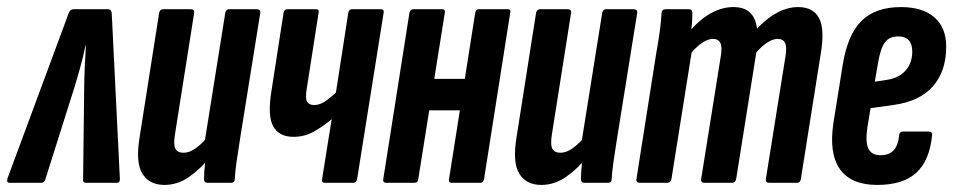

<svg xmlns="http://www.w3.org/2000/svg" viewBox="-45 -517 2697 543"><path d="M-18 0Q-27 0 -24 -12L149 -479Q153 -491 163 -491H260Q270 -491 271 -479L294 -12Q295 0 285 0H198Q189 0 190 -9L193 -262Q193 -291 194.5 -323Q196 -355 198 -389H197Q190 -355 181 -323Q172 -291 163 -262L83 -9Q80 0 72 0Z M420 6Q377 6 357.5 -26Q338 -58 350 -130L405 -480Q407 -491 417 -491H494Q506 -491 504 -480L450 -138Q445 -108 451 -96.5Q457 -85 474 -85Q491 -85 509 -98Q527 -111 544 -132L551 -75Q522 -39 489.5 -16.5Q457 6 420 6ZM542 0Q532 0 532 -11Q532 -30 535 -55.5Q538 -81 540 -98L534 -117L592 -480Q594 -491 603 -491H680Q693 -491 691 -480L634 -125Q628 -88 624 -59.5Q620 -31 619 -11Q619 0 608 0Z M873 0Q864 0 866 -11L893 -180Q868 -159 842 -144.5Q816 -130 785 -130Q744 -130 727.5 -160Q711 -190 723 -262L757 -481Q759 -491 768 -491H849Q858 -491 856 -481L823 -269Q818 -241 823 -230.5Q828 -220 843 -220Q859 -220 874 -230Q889 -240 905 -255L940 -481Q942 -491 951 -491H1031Q1042 -491 1040 -481L965 -11Q963 0 954 0Z M1233 0Q1223 0 1225 -11L1299 -481Q1301 -491 1310 -491H1391Q1400 -491 1398 -481L1324 -11Q1322 0 1313 0ZM1047 0Q1037 0 1039 -11L1113 -481Q1115 -491 1125 -491H1205Q1215 -491 1213 -481L1138 -11Q1137 0 1127 0ZM1154 -205 1169 -294H1285L1271 -205Z M1486 6Q1443 6 1423.5 -26Q1404 -58 1416 -130L1471 -480Q1473 -491 1483 -491H1560Q1572 -491 1570 -480L1516 -138Q1511 -108 1517 -96.5Q1523 -85 1540 -85Q1557 -85 1575 -98Q1593 -111 1610 -132L1617 -75Q1588 -39 1555.5 -16.5Q1523 6 1486 6ZM1608 0Q1598 0 1598 -11Q1598 -30 1601 -55.5Q1604 -81 1606 -98L1600 -117L1658 -480Q1660 -491 1669 -491H1746Q1759 -491 1757 -480L1700 -125Q1694 -88 1690 -59.5Q1686 -31 1685 -11Q1685 0 1674 0Z M1765 0Q1753 0 1755 -11L1811 -367Q1818 -405 1821.5 -433Q1825 -461 1826 -480Q1827 -491 1838 -491H1903Q1913 -491 1913 -480Q1913 -471 1912.5 -459Q1912 -447 1910 -434Q1939 -466 1969 -481.5Q1999 -497 2029 -497Q2059 -497 2075.5 -482Q2092 -467 2096 -436Q2124 -466 2153.5 -481.5Q2183 -497 2212 -497Q2255 -497 2271.5 -465.5Q2288 -434 2276 -364L2220 -11Q2218 0 2209 0H2131Q2119 0 2121 -11L2176 -355Q2181 -383 2175.5 -395Q2170 -407 2154 -407Q2142 -407 2127 -398Q2112 -389 2094 -369L2037 -11Q2035 0 2025 0H1948Q1936 0 1938 -11L1993 -355Q1998 -383 1992.5 -395Q1987 -407 1971 -407Q1959 -407 1944 -398Q1929 -389 1911 -369L1854 -11Q1852 0 1842 0Z M2436 6Q2362 6 2330.5 -38.5Q2299 -83 2312 -169L2338 -332Q2352 -419 2391.5 -458Q2431 -497 2503 -497Q2564 -497 2597.5 -468Q2631 -439 2631 -385Q2631 -316 2593.5 -273Q2556 -230 2481 -220L2417 -211L2408 -156Q2402 -115 2411 -96.5Q2420 -78 2445 -78Q2469 -78 2482 -91.5Q2495 -105 2498 -135Q2499 -145 2509 -145H2581Q2593 -145 2591 -134Q2584 -63 2546.5 -28.5Q2509 6 2436 6ZM2429 -286 2462 -291Q2497 -296 2516 -317.5Q2535 -339 2535 -371Q2535 -414 2495 -414Q2470 -414 2457.5 -397Q2445 -380 2438 -338Z"/></svg>

Font: Sofia Sans Extra Condensed
Style: Bold Italic
Weight: 700
Italic angle: -9°
Designer: Botio Nikoltchev, Ani Petrova
Foundry: lettersoup
Version: Version 4.101